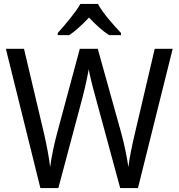

<svg xmlns="http://www.w3.org/2000/svg" viewBox="-20 -964 916 984"><path d="M482 -944H392C367 -899 311 -834 276 -795V-784H335C368 -806 402 -838 436 -874C470 -838 506 -805 539 -784H600V-795C564 -833 505 -899 482 -944ZM865 -714H773L671 -279C656 -216 644 -157 638 -108C631 -154 619 -218 602 -280L481 -714H389L273 -283C257 -224 244 -160 237 -108C231 -158 220 -217 206 -278L103 -714H10L187 0H279L403 -465C419 -526 432 -591 435 -609C437 -591 453 -525 469 -468L596 0H687Z"/></svg>

Font: Noto Sans Thai
Style: Regular
Weight: 400
Designer: Monotype Design Team
Foundry: Monotype Imaging Inc.
Version: Version 1.901